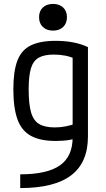

<svg xmlns="http://www.w3.org/2000/svg" viewBox="-20 -738 540 978"><path d="M83 150Q220 150 285 104.5Q350 59 350 -38V-480L370 -435Q341 -449 313 -454.5Q285 -460 254 -460Q205 -460 177 -444Q149 -428 137.5 -389.5Q126 -351 126 -283Q126 -209 138 -166.5Q150 -124 179 -106.5Q208 -89 259 -89Q289 -89 315.5 -94.5Q342 -100 372 -110L393 -40Q366 -31 335 -25.5Q304 -20 264 -20Q185 -20 137.5 -46Q90 -72 69 -130Q48 -188 48 -284Q48 -375 68.5 -429Q89 -483 136.5 -506.5Q184 -530 263 -530Q361 -530 428 -498V-43Q428 90 342.5 155Q257 220 83 220ZM250 -582Q218 -582 198.5 -600.5Q179 -619 179 -650Q179 -682 198.5 -700Q218 -718 250 -718Q282 -718 301.5 -700Q321 -682 321 -650Q321 -619 301.5 -600.5Q282 -582 250 -582Z"/></svg>

Font: M PLUS 1 Code
Style: Regular
Weight: 400
Designer: Coji Morishita
Foundry: UNDERFOREST DESIGN
Version: Version 1.005